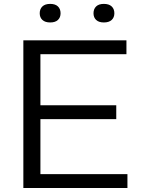

<svg xmlns="http://www.w3.org/2000/svg" viewBox="-20 -942 710 962"><path d="M97 0V-740H613.5V-670.5H182.5V-414.5H562.5V-345H182.5V-69.5H618.5V0ZM500.5 -829.5Q475 -829.5 461.8 -842Q448.5 -854.5 448.5 -875.5Q448.5 -897 461.8 -909.8Q475 -922.5 500.5 -922.5Q526 -922.5 539.5 -909.8Q553 -897 553 -875.5Q553 -854.5 539.5 -842Q526 -829.5 500.5 -829.5ZM231.5 -829.5Q206 -829.5 192.5 -842Q179 -854.5 179 -875.5Q179 -897 192.5 -909.8Q206 -922.5 231.5 -922.5Q257 -922.5 270.2 -909.8Q283.5 -897 283.5 -875.5Q283.5 -854.5 270.2 -842Q257 -829.5 231.5 -829.5Z"/></svg>

Font: Encode Sans Exp
Style: Regular
Weight: 400
Width: 7
Designer: Multiple Designers
Foundry: Impallari Type
Version: Version 3.002; ttfautohint (v1.8.3) -l 8 -r 50 -G 200 -x 14 